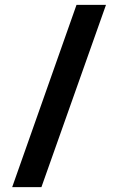

<svg xmlns="http://www.w3.org/2000/svg" viewBox="-20 -708 485 788"><path d="M150 60H30L294 -688H415Z"/></svg>

Font: Red Rose Bold
Style: Regular
Weight: 700
Designer: jaikishan Patel
Version: Version 1.000